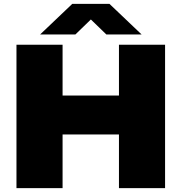

<svg xmlns="http://www.w3.org/2000/svg" viewBox="-20 -971 937 991"><path d="M65 0V-740H303V-478H594V-740H832V0H594V-277H303V0ZM711 -793H529L449 -870.5L369 -793H187L353 -951H545Z"/></svg>

Font: Encode Sans Expanded Black
Style: Regular
Weight: 900
Width: 7
Designer: Multiple Designers
Foundry: Impallari Type
Version: Version 2.000